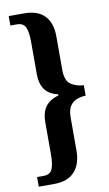

<svg xmlns="http://www.w3.org/2000/svg" viewBox="-97 -808 556 982"><g transform="rotate(-10 180.5 -317.0)"><path d="M22 126V76H55Q90 76 101 50.5Q112 25 112 -24V-195Q112 -242 133.5 -272.5Q155 -303 202 -316V-322Q154 -333 133 -363.5Q112 -394 112 -441V-611Q112 -660 101 -685.5Q90 -711 55 -711H22V-760H102Q173 -760 208.5 -722.5Q244 -685 244 -615V-443Q244 -385 272 -366Q300 -347 339 -345V-291Q313 -290 291.5 -281.5Q270 -273 257 -252.5Q244 -232 244 -192V-21Q244 47 208.5 86.5Q173 126 102 126Z"/></g></svg>

Font: Noto Serif Tamil ExtraCondensed
Style: Bold
Weight: 700
Width: 2
Designer: Indian Type Foundry, Tom Grace, and the Monotype Design Team
Foundry: Monotype Imaging Inc.
Version: Version 2.004; ttfautohint (v1.8.4.7-5d5b)